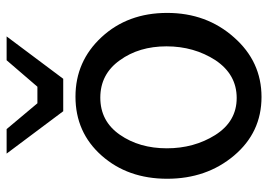

<svg xmlns="http://www.w3.org/2000/svg" viewBox="-135 -655 810 580"><g transform="rotate(-90 270.0 -365.0)"><path d="M448 -463Q375 -542 268 -542Q160 -542 90 -463Q20 -384 20 -265Q20 -146 90 -63Q160 20 267 20Q374 20 447 -63Q521 -146 521 -265Q521 -384 448 -463ZM153 -408Q194 -467 265 -467Q336 -467 378 -408Q420 -350 420 -267Q420 -184 378 -119Q335 -55 264 -55Q193 -55 152 -120Q112 -184 112 -266Q112 -349 153 -408ZM248 -657 170 -750H96L224 -579H322L450 -750H378L298 -657Z"/></g></svg>

Font: Sawarabi Gothic
Style: Regular
Weight: 400
Designer: mshio (mshio@users.sourceforge.jp)
Version: Version 20141215